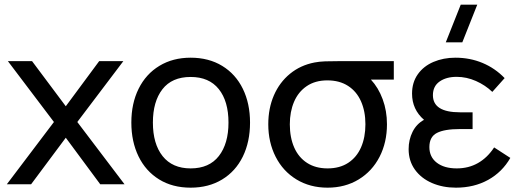

<svg xmlns="http://www.w3.org/2000/svg" viewBox="-20 -808 2283 842"><path d="M116.5 0H10L216.5 -273L14.5 -540H120.5L268.5 -342L415 -540H521L319 -273L526 0H419.5L268.5 -204Z M556 -270.5Q556 -354.5 588 -419Q620 -483.5 679 -519.2Q738 -555 816 -555Q895.5 -555 954.5 -519Q1013.5 -483 1045 -418.5Q1076.5 -354 1076.5 -270.5Q1076.5 -186 1044.8 -121.2Q1013 -56.5 954 -20.8Q895 15 816 15Q736.5 15 677.8 -21.2Q619 -57.5 587.5 -122.2Q556 -187 556 -270.5ZM982 -270.5Q982 -364 939.5 -417.2Q897 -470.5 816 -470.5Q734 -470.5 692.2 -416.5Q650.5 -362.5 650.5 -270.5Q650.5 -177 693.2 -123.2Q736 -69.5 816 -69.5Q897.5 -69.5 939.8 -123.8Q982 -178 982 -270.5Z M1707 -540V-459H1606.5Q1639.5 -423.5 1658.2 -372.8Q1677 -322 1677 -263Q1677 -183.5 1644.5 -120.2Q1612 -57 1552.8 -21Q1493.5 15 1416.5 15Q1339.5 15 1280.2 -21Q1221 -57 1188.8 -120.5Q1156.5 -184 1156.5 -263Q1156.5 -333 1181.2 -390Q1206 -447 1251.8 -484.5Q1297.5 -522 1359.5 -534Q1380 -538 1406 -539Q1432 -540 1476.5 -540ZM1582.5 -263Q1582.5 -320 1563.2 -363.5Q1544 -407 1506.5 -431.2Q1469 -455.5 1415.5 -455.5Q1362 -455.5 1325 -430.2Q1288 -405 1269.5 -361.5Q1251 -318 1251 -263Q1251 -205 1270.2 -161.2Q1289.5 -117.5 1326.8 -93.5Q1364 -69.5 1416.5 -69.5Q1470 -69.5 1507.2 -94Q1544.5 -118.5 1563.5 -162.2Q1582.5 -206 1582.5 -263Z M2000.5 -787.5H2073L2007.5 -622.5H1935ZM2218 -115.5Q2182.5 -53.5 2120.8 -19.2Q2059 15 1979.5 15Q1921.5 15 1874.2 -5.5Q1827 -26 1799.5 -64.2Q1772 -102.5 1772 -154Q1772 -195 1789.2 -229.8Q1806.5 -264.5 1839.5 -282.5Q1787 -328 1787 -397.5Q1787 -446.5 1812.2 -482.2Q1837.5 -518 1881 -536.5Q1924.5 -555 1977 -555Q2041 -555 2096 -532Q2151 -509 2193 -465.5L2139 -405Q2108.5 -434.5 2067.2 -452.8Q2026 -471 1982.5 -471Q1937 -471 1907.8 -450.5Q1878.5 -430 1878.5 -390.5Q1878.5 -315.5 1997 -315.5H2052.5V-242H1996.5Q1929 -242 1896 -225Q1863 -208 1863 -163Q1863 -119.5 1895.5 -94.5Q1928 -69.5 1983 -69.5Q2035 -69.5 2076.2 -93Q2117.5 -116.5 2147 -161.5Z"/></svg>

Font: CCSD_manrope Medium
Style: Regular
Weight: 500
Designer: Mikhail Sharanda
Foundry: Mikhail Sharanda
Version: Version 4.503